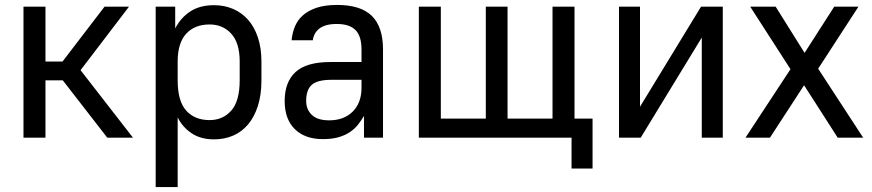

<svg xmlns="http://www.w3.org/2000/svg" viewBox="-20 -557 3530 777"><path d="M75 -530H164V-308H233L403 -530H502L306 -273L518 0H414L234 -232H164V0H75Z M610 -530H689V-442Q712 -486 750.5 -511Q789 -536 846 -536Q888 -536 923 -521Q958 -506 983.5 -477.5Q1009 -449 1023.5 -406Q1038 -363 1038 -308V-232Q1038 -173 1023.5 -128Q1009 -83 983.5 -53Q958 -23 923 -8Q888 7 846 7Q792 7 755 -18Q718 -43 699 -82V200H610ZM828 -71Q882 -71 916 -109.5Q950 -148 950 -232V-308Q950 -383 916 -420.5Q882 -458 828 -458Q768 -458 733.5 -420.5Q699 -383 699 -308V-232Q699 -148 733.5 -109.5Q768 -71 828 -71Z M1287 6Q1214 6 1173 -34.5Q1132 -75 1132 -148Q1132 -225 1176 -265.5Q1220 -306 1317 -306H1443V-357Q1443 -411 1418.5 -435.5Q1394 -460 1343 -460Q1317 -460 1299 -454.5Q1281 -449 1270 -439.5Q1259 -430 1253 -418Q1247 -406 1246 -394H1160Q1163 -425 1174 -451Q1185 -477 1207 -496Q1229 -515 1262.5 -526Q1296 -537 1344 -537Q1440 -537 1485 -492.5Q1530 -448 1530 -357V0H1453V-88Q1443 -71 1430 -54Q1417 -37 1397.5 -23.5Q1378 -10 1351 -2Q1324 6 1287 6ZM1312 -70Q1372 -70 1407.5 -105.5Q1443 -141 1443 -202V-234H1321Q1264 -234 1241.5 -213.5Q1219 -193 1219 -149Q1219 -114 1242 -92Q1265 -70 1312 -70Z M2293 0H1675V-530H1764V-77H1946V-530H2034V-77H2216V-530H2305V-77H2378V125H2293Z M2485 -530H2570V-125L2817 -530H2905V0H2820V-405L2573 0H2485Z M3179 -277 3016 -530H3119L3236 -343L3356 -530H3454L3291 -279L3473 0H3370L3234 -212L3096 0H2997Z"/></svg>

Font: Golos UI
Style: Regular
Weight: 400
Designer: A.Korolkova, Vitaly Kuzmin
Foundry: ParaType Ltd
Version: Version 2.000